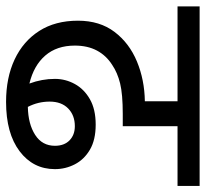

<svg xmlns="http://www.w3.org/2000/svg" viewBox="-42 -620 662 617"><g transform="rotate(90 288.5 -311.0)"><path d="M307 0Q229 0 170.5 -27.5Q112 -55 79 -106.5Q46 -158 46 -231Q46 -301 82 -348.5Q118 -396 177 -420.5Q236 -445 305 -446V-551H0V-622H577V-551H385V-375H346Q282 -375 247.5 -366.5Q213 -358 188 -341Q158 -322 142 -292Q126 -262 126 -221Q126 -163 158 -126Q190 -89 248 -75Q233 -115 233 -157Q233 -191 249.5 -221Q266 -251 298.5 -269.5Q331 -288 380 -288Q429 -288 460.5 -269.5Q492 -251 507.5 -221Q523 -191 523 -157Q523 -87 465.5 -43.5Q408 0 307 0ZM306 -140Q306 -103 323 -70Q378 -71 413 -93.5Q448 -116 448 -157Q448 -187 430.5 -204Q413 -221 385 -221Q350 -221 328 -199.5Q306 -178 306 -140Z"/></g></svg>

Font: Noto Sans Historical
Style: Regular
Weight: 400
Designer: Monotype Design Team
Foundry: Monotype Imaging Inc.
Version: Version 2.013; ttfautohint (v1.8.4.7-5d5b)